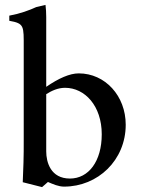

<svg xmlns="http://www.w3.org/2000/svg" viewBox="-20 -753 576 785"><path d="M169 -398V-683C169 -701 168 -717 166 -733L128 -724C100 -711 62 -697 18 -689V-668C80 -657 77 -647 77 -558V-182C77 -149 77 -117 76 -88L73 -8L152 12L176 -9C197 0 219 10 242 10C380 10 494 -98 494 -243C494 -361 410 -453 302 -453C265 -453 220 -433 169 -398ZM169 -368C191 -382 217 -394 246 -394C327 -394 396 -320 396 -204C396 -93 342 -23 266 -23C187 -23 169 -90 169 -134Z"/></svg>

Font: Sibila
Style: Regular
Weight: 400
Designer: Stefan Peev
Foundry: Context Ltd
Version: Version 1.000